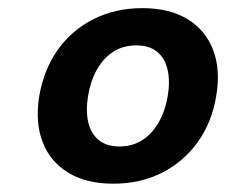

<svg xmlns="http://www.w3.org/2000/svg" viewBox="-20 -761 544 462"><path d="M252.5 -319Q187.3 -319 143.9 -345.7Q100.5 -372.3 82.4 -419.6Q64.3 -467 74.5 -530Q85.3 -593.4 118.9 -640.9Q152.5 -688.4 204.9 -714.9Q257.3 -741.4 322.6 -741.4Q388.1 -741.4 431.3 -714.9Q474.6 -688.4 492.8 -640.9Q511 -593.4 500.3 -530Q490 -467 456.1 -419.5Q422.1 -372 370.1 -345.5Q318 -319 252.5 -319ZM267.4 -408.6Q299.5 -408.6 323.3 -424.4Q347 -440.1 362.4 -467.6Q377.8 -495.1 383.7 -530.2Q389.5 -565.7 383.3 -593Q377.2 -620.4 358.5 -636.1Q339.8 -651.8 307.7 -651.8Q276.1 -651.8 252.2 -636.2Q228.3 -620.6 213 -593.2Q197.8 -565.9 191.9 -530.2Q186.1 -495.1 192.2 -467.6Q198.3 -440.1 217.1 -424.4Q235.8 -408.6 267.4 -408.6Z"/></svg>

Font: Inter Variable
Style: Italic
Weight: 400
Italic angle: -9.39999°
Designer: Rasmus Andersson
Foundry: rsms
Version: Version 4.001;git-9221beed3